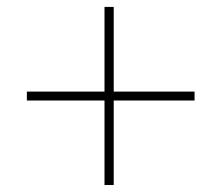

<svg xmlns="http://www.w3.org/2000/svg" viewBox="-20 -609 640 558"><path d="M310.5 -342.8H545.4V-316.9H310.5V-71.3H283.7V-316.9H58.1V-342.8H283.7V-588.9H310.5Z"/></svg>

Font: TypoPRO Roboto Mono
Style: Regular
Weight: 250
Designer: Google
Version: Version 2.000986; 2015; ttfautohint (v1.3)